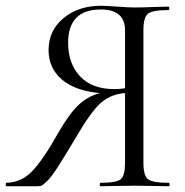

<svg xmlns="http://www.w3.org/2000/svg" viewBox="-29 -648 643 668"><path d="M558 -12Q561 -12 561 -6Q561 0 558 0Q543 0 503 -1Q463 -2 439 -2Q414 -2 374.5 -1Q335 0 321 0Q318 0 318 -6Q318 -12 321 -12Q376 -12 391 -24.5Q406 -37 406 -81V-324Q358 -321 323 -291Q288 -261 234 -168Q196 -104 172.5 -67.5Q149 -31 134 -17Q119 -3 114 -1.5Q109 0 96 0H-7Q-9 0 -9 -6Q-9 -12 -7 -12Q45 -13 83 -52.5Q121 -92 175 -188Q213 -254 245.5 -284Q278 -314 319 -324Q232 -332 186 -371.5Q140 -411 140 -474Q140 -542 192 -585Q244 -628 323 -628Q336 -628 378.5 -625Q421 -622 439 -622Q463 -622 502.5 -623.5Q542 -625 557 -625Q560 -625 560 -619Q560 -613 557 -613Q501 -613 485.5 -600Q470 -587 470 -544V-81Q470 -37 486 -24.5Q502 -12 558 -12ZM208 -499Q208 -427 249.5 -382.5Q291 -338 369 -338Q388 -338 406 -341V-542Q406 -615 322 -615Q208 -615 208 -499Z"/></svg>

Font: Cormorant Infant
Style: Regular
Weight: 400
Designer: Christian Thalmann (Catharsis Fonts)
Version: Version 1.000;PS 002.000;hotconv 1.0.88;makeotf.lib2.5.64775